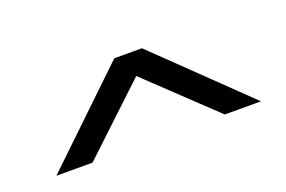

<svg xmlns="http://www.w3.org/2000/svg" viewBox="-44 -498 660 443"><g transform="rotate(-20 286.0 -276.5)"><path d="M253.4 -380.9 35.2 -171.9H124L287.1 -325.2L448.7 -171.9H537.6L321.3 -380.9Z"/></g></svg>

Font: Cinzel Black
Style: Regular
Weight: 900
Designer: Natanael Gama
Version: Version 1.001;PS 001.001;hotconv 1.0.56;makeotf.lib2.0.21325